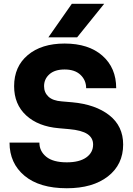

<svg xmlns="http://www.w3.org/2000/svg" viewBox="-20 -984 707 1023"><path d="M391.1 -785.2H237.8L362.8 -963.9H535.2ZM335.9 19Q190.4 19 110.6 -47.6Q30.8 -114.3 30.8 -224.1H189.9Q189.9 -178.7 226.3 -148.9Q262.7 -119.1 335.9 -119.1Q402.8 -119.1 439.5 -145Q476.1 -170.9 476.1 -213.9Q476.1 -249.5 445.6 -269.8Q415 -290 349.1 -295.9L293.9 -300.8Q183.6 -310.1 119.4 -369.1Q55.2 -428.2 55.2 -524.9Q55.2 -629.4 128.2 -690.7Q201.2 -752 324.2 -752Q452.1 -752 525.6 -687.3Q599.1 -622.6 599.1 -514.2H439Q439 -556.6 408.9 -585.2Q378.9 -613.8 324.2 -613.8Q272 -613.8 243.4 -588.4Q214.8 -563 214.8 -524.9Q214.8 -491.2 238 -469.2Q261.2 -447.3 309.1 -443.8L365.2 -439Q488.8 -427.7 562.5 -369.9Q636.2 -312 636.2 -213.9Q636.2 -107.4 555.2 -44.2Q474.1 19 335.9 19Z"/></svg>

Font: Sora
Style: Bold
Weight: 700
Designer: Jonathan Barnbrook, Julián Moncada
Foundry: Barnbrook Fonts
Version: Version 2.000